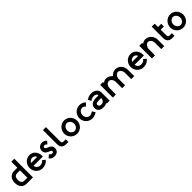

<svg xmlns="http://www.w3.org/2000/svg" viewBox="659 -2890 5091 5091"><g transform="rotate(-45 3204.5 -344.5)"><path d="M52 -235C52 -91 134 0 258 0H497V-700H385V-475H257C134 -475 52 -381 52 -235ZM165 -235C165 -301 186 -375 274 -375H385V-100H274C186 -100 165 -169 165 -235Z M734 -306C742 -345 806 -385 848 -385C889 -385 941 -363 957 -306ZM992 -153 981 -142C951 -109 914 -88 861 -88H853C789 -88 732 -134 725 -206H1074V-251C1062 -386 980 -485 851 -485H847C713 -485 609 -375 609 -235C609 -98 717 11 852 11C935 10 1011 -20 1055 -79L1065 -93Z M1450 -422C1450 -422 1402 -485 1320 -485C1224 -485 1158 -423 1158 -330C1160 -235 1230 -202 1302 -175C1339 -161 1354 -150 1354 -126C1353 -99 1341 -88 1308 -88C1258 -88 1230 -134 1230 -134L1148 -67C1164 -34 1203 11 1294 11C1405 11 1460 -47 1460 -141V-143C1460 -230 1386 -266 1318 -290C1279 -305 1264 -323 1263 -350C1263 -374 1293 -387 1315 -387C1343 -387 1362 -375 1386 -348Z M1682 -172V-700H1570V-173C1570 -66 1625 -2 1737 0H1826V-100H1737C1703 -100 1684 -113 1682 -172Z M2148 -385C2217 -385 2277 -318 2277 -235C2277 -152 2217 -88 2148 -88C2078 -88 2018 -152 2018 -235C2018 -317 2078 -385 2148 -385ZM2389 -236C2389 -375 2281 -485 2147 -485C2012 -485 1902 -372 1902 -233C1902 -95 2012 11 2147 11C2281 11 2389 -99 2389 -236Z M2728 -485H2720C2584 -485 2475 -374 2475 -235C2475 -97 2586 11 2720 11C2772 11 2830 -8 2879 -40L2894 -50L2836 -136L2821 -125C2795 -104 2753 -88 2721 -88C2651 -88 2591 -152 2591 -235C2591 -317 2651 -385 2721 -385C2756 -385 2785 -368 2806 -346L2819 -333L2894 -414L2882 -426C2836 -467 2778 -485 2728 -485Z M3264 -210C3262 -131 3214 -84 3143 -84C3093 -84 3064 -107 3064 -149C3064 -201 3094 -210 3207 -210ZM3373 -302C3373 -432 3262 -485 3159 -485C3107 -485 3047 -470 2993 -434L2979 -425L3032 -336L3049 -351C3064 -364 3100 -385 3153 -386C3202 -386 3263 -369 3263 -310H3177C3031 -310 2950 -255 2950 -145C2950 -47 3019 10 3132 10C3190 10 3232 -2 3264 -25V0H3373Z M3491 0H3607V-234C3607 -322 3663 -385 3725 -385C3786 -385 3841 -318 3841 -235V0H3950V-235C3950 -317 4004 -385 4066 -385C4127 -385 4182 -318 4182 -235V0H4294V-240C4293 -387 4186 -485 4065 -485C4001 -485 3938 -453 3893 -398C3846 -454 3787 -485 3722 -485C3677 -485 3631 -470 3599 -438V-475H3491Z M4523 -306C4531 -345 4595 -385 4637 -385C4678 -385 4730 -363 4746 -306ZM4781 -153 4770 -142C4740 -109 4703 -88 4650 -88H4642C4578 -88 4521 -134 4514 -206H4863V-251C4851 -386 4769 -485 4640 -485H4636C4502 -485 4398 -375 4398 -235C4398 -98 4506 11 4641 11C4724 10 4800 -20 4844 -79L4854 -93Z M4957 0H5073V-234C5074 -307 5130 -385 5192 -385C5253 -385 5307 -318 5307 -235V0H5419V-236C5419 -383 5311 -485 5189 -485C5144 -485 5093 -466 5065 -437V-475H4957Z M5549 -600V-171C5549 -65 5604 -2 5716 0H5805V-100H5716C5682 -100 5663 -114 5661 -174V-375H5781V-475H5661V-600Z M6126 -385C6195 -385 6255 -318 6255 -235C6255 -152 6195 -88 6126 -88C6056 -88 5996 -152 5996 -235C5996 -317 6056 -385 6126 -385ZM6367 -236C6367 -375 6259 -485 6125 -485C5990 -485 5880 -372 5880 -233C5880 -95 5990 11 6125 11C6259 11 6367 -99 6367 -236Z"/></g></svg>

Font: Mint Spirit
Style: Bold
Weight: 700
Designer: HARENDAL Hirwen
Foundry: Arkandis Digital Foundry.
Version: Version 1.004;FFEdit